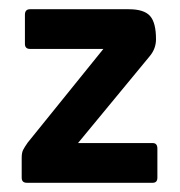

<svg xmlns="http://www.w3.org/2000/svg" viewBox="-20 -396 389 416"><path d="M149 -86H311Q321 -86 321 -74V-11Q321 0 311 0H38Q27 0 27 -11V-54Q27 -65 30 -71Q33 -77 40 -87L204 -290H45Q34 -290 34 -301V-364Q34 -376 45 -376H259Q292 -376 305 -361.5Q318 -347 318 -311Q318 -291 305 -275Z"/></svg>

Font: Zain
Style: Bold
Weight: 700
Designer: Zain,Boutros
Foundry: Mobile Telecommunications Company (Zain), 2024
Version: Version 1.50; ttfautohint (v1.8.4)